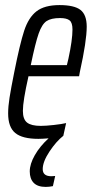

<svg xmlns="http://www.w3.org/2000/svg" viewBox="-20 -538 365 755"><path d="M321 -433Q321 -377 294 -255L291 -238H92Q70 -141 70 -102Q70 -69 86.5 -56Q103 -43 140 -43Q160 -43 191.5 -46.5Q223 -50 240 -54L229 -4Q201 18 174.5 58Q148 98 148 127Q148 155 182 155Q190 155 197 154L188 194Q173 197 160 197Q128 197 112.5 181Q97 165 97 136Q97 107 117 72Q137 37 171 6Q145 8 131 8Q68 8 40 -15Q12 -38 12 -92Q12 -119 17.5 -154Q23 -189 36 -254Q58 -365 75 -417Q92 -469 123.5 -493.5Q155 -518 214 -518Q272 -518 296.5 -499Q321 -480 321 -433ZM265 -422Q265 -449 253.5 -458Q242 -467 216 -467Q181 -467 163 -455Q145 -443 132 -406Q119 -369 101 -282H243L249 -307Q265 -381 265 -422Z"/></svg>

Font: Saira Ultra Condensed
Style: Italic
Weight: 400
Width: 1
Italic angle: -12°
Designer: Hector Gatti with collaboration of the Omnibus-Type team
Foundry: Omnibus-Type
Version: Version 1.001; ttfautohint (v1.8)